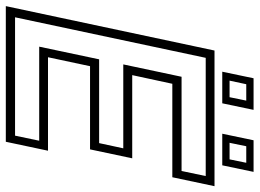

<svg xmlns="http://www.w3.org/2000/svg" viewBox="-150 -738 871 644"><g transform="rotate(90 285.0 -415.5)"><path d="M-17 0 132 -700H587L557 -558.5H243.5L214.5 -424H493.5L463.5 -282.5H184.5L154.5 -141.5H468L438 0ZM20.5 -31H417.5L434.5 -112H119L161.5 -313H442.5L460 -394H178.5L220 -589.5H536L553 -670.5H156.5ZM411 -726 433 -831H539L517 -726ZM203 -726 225 -831H331L309 -726ZM233 -750.5H288.5L300 -806.5H245ZM441.5 -750.5H497L508.5 -806.5H453Z"/></g></svg>

Font: Tourney Light
Style: Italic
Weight: 300
Italic angle: -12°
Version: Version 1.015